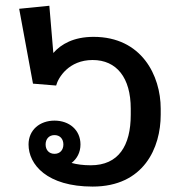

<svg xmlns="http://www.w3.org/2000/svg" viewBox="-20 -648 640 684"><path d="M174.2 -166.7C194.2 -166.7 205.8 -152.5 205.8 -133.3C205.8 -114.2 194.2 -100 174.2 -100C154.2 -100 142.5 -114.2 142.5 -133.3C142.5 -152.5 154.2 -166.7 174.2 -166.7ZM174.2 -218.3C121.7 -218.3 81.7 -185 81.7 -133.3C81.7 -61.7 147.5 16.7 310 16.7C492.5 16.7 552.5 -121.7 552.5 -239.2V-260.8C552.5 -378.3 485 -516.7 313.3 -516.7C242.5 -516.7 197.5 -490.8 170 -459.2L155.8 -627.5L48.3 -616.7L97.5 -350L180 -343.3C187.5 -371.7 225 -434.2 310 -434.2C395.8 -434.2 445.8 -370.8 445.8 -260.8V-239.2C445.8 -129.2 402.5 -59.2 303.3 -59.2C275.8 -59.2 253.3 -62.5 235 -67.5C254.2 -82.5 266.7 -105 266.7 -133.3C266.7 -185 226.7 -218.3 174.2 -218.3Z"/></svg>

Font: Boon SemiBold
Style: Regular
Weight: 600
Designer: Sungsit Sawaiwan
Foundry: FontUni
Version: Version 2.0